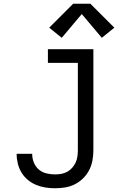

<svg xmlns="http://www.w3.org/2000/svg" viewBox="-20 -998 640 1026"><path d="M274 8Q248 8 222.5 4Q197 0 173 -10Q149 -20 129 -36.5Q109 -53 95.5 -75Q82 -97 75.5 -122.5Q69 -148 69 -173Q69 -174 69 -175Q69 -176 69 -176H152Q152 -176 152 -175.5Q152 -175 152 -175Q152 -151 161 -129Q170 -107 187.5 -92Q205 -77 228 -71.5Q251 -66 274 -66Q291 -66 307.5 -69Q324 -72 339 -80Q354 -88 365.5 -101Q377 -114 384 -129Q391 -144 393.5 -161Q396 -178 396 -195V-662H236V-735H479V-195Q479 -168 474 -140.5Q469 -113 456.5 -89Q444 -65 424.5 -45.5Q405 -26 380.5 -13.5Q356 -1 328.5 3.5Q301 8 274 8ZM310 -796 243 -850 371 -978H463L591 -850L524 -796L417 -923Z"/></svg>

Font: Iosevka Slab Extended
Style: Regular
Weight: 400
Width: 7
Monospace: yes
Designer: Belleve Invis
Foundry: Belleve Invis
Version: Version 11.1.1; ttfautohint (v1.8.3)